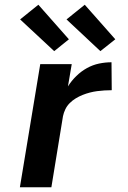

<svg xmlns="http://www.w3.org/2000/svg" viewBox="-20 -791 540 811"><path d="M64 0 150 -520H283L267 -426Q282 -450 302.5 -470Q323 -490 347.5 -503.5Q372 -517 398.5 -522.5Q425 -528 451 -528L452 -410Q437 -410 421 -409Q405 -408 390 -406Q375 -404 359.5 -400Q344 -396 329 -390Q314 -384 300 -375.5Q286 -367 274.5 -355.5Q263 -344 256 -329.5Q249 -315 246 -300L197 0ZM404 -575 261 -709 338 -771 467 -625ZM209 -575 65 -709 142 -771 271 -625Z"/></svg>

Font: Iosevka Aile Extrabold
Style: Italic
Weight: 800
Italic angle: -9°
Designer: Belleve Invis
Foundry: Belleve Invis
Version: Version 31.1.0; ttfautohint (v1.8.4)